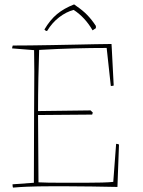

<svg xmlns="http://www.w3.org/2000/svg" viewBox="-20 -847 651 873"><path d="M39 6Q37 2 37 -9L134 -16Q134 -95 134.5 -173Q135 -251 135 -330Q135 -370 135.5 -420.5Q136 -471 136 -523Q136 -575 135 -619L35 -627Q35 -630 36 -633.5Q37 -637 38 -640Q71 -640 117 -640.5Q163 -641 215 -642Q267 -643 318.5 -644Q370 -645 414 -646Q458 -647 487 -647L488 -631L497 -458Q491 -456 484 -456L483 -464L465 -629Q394 -629 319 -627Q244 -625 158 -620Q156 -567 154.5 -492Q153 -417 153 -342L392 -345L402 -335L399 -326L153 -324L155 -18Q167 -17 200 -16.5Q233 -16 276.5 -16Q320 -16 364 -16Q408 -16 443.5 -17Q479 -18 495 -20L508 -193Q515 -193 521 -190L519 -134L516 -53L514 3Q457 2 399 1Q341 0 285 0Q241 0 210 0Q179 0 153.5 0.5Q128 1 101.5 2Q75 3 39 6ZM317 -827 328 -819Q356 -800 376.5 -779Q397 -758 416 -729V-719L401 -709Q367 -768 315 -802Q281 -793 249 -768.5Q217 -744 194 -706Q187 -706 182 -713Q208 -757 239.5 -783Q271 -809 317 -827Z"/></svg>

Font: Labrada Thin
Style: Regular
Weight: 100
Designer: Mercedes Jáuregui
Foundry: Omnibus-Type Team
Version: Version 1.000; ttfautohint (v1.8.4.7-5d5b)